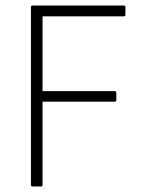

<svg xmlns="http://www.w3.org/2000/svg" viewBox="-20 -675 523 695"><path d="M97 0Q92 0 92 -5V-650Q92 -655 97 -655H428Q434 -655 434 -650V-621Q434 -616 428 -616H134V-345H395Q401 -345 401 -339V-312Q401 -307 395 -307H134V-5Q134 0 128 0Z"/></svg>

Font: Sofia Sans Semi Condensed ExtraLight
Style: Regular
Weight: 250
Version: Version 4.100